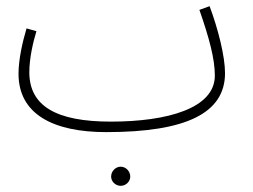

<svg xmlns="http://www.w3.org/2000/svg" viewBox="-20 -407 820 622"><path d="M324 21C584 21 709 -41 709 -170C709 -224 687 -312 659 -387L626 -375C658 -283 676 -216 676 -162C676 -56 522 -13 339 -13C163 -13 75 -63 75 -173C75 -218 87 -270 98 -306L66 -315C53 -272 40 -214 40 -168C40 -38 151 21 324 21ZM371 195C388 195 402 181 402 165C402 148 388 133 371 133C354 133 340 148 340 165C340 181 354 195 371 195Z"/></svg>

Font: Noto Sans Arabic UI Cn XLt
Style: Regular
Weight: 200
Width: 3
Designer: Monotype Design Team, Nadine Chahine and Nizar Qandah
Foundry: Monotype Imaging Inc.
Version: Version 2.010